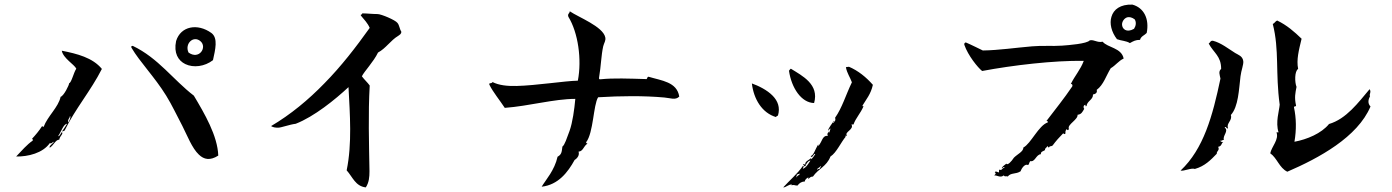

<svg xmlns="http://www.w3.org/2000/svg" viewBox="-20 -779 6040 833"><path d="M904 -518C914 -564 927 -614 897 -636C837 -679 764 -666 744 -601C733 -549 753 -516 784 -501C819 -484 868 -490 904 -518ZM927 -104C924 -190 867 -287 821 -364C731 -433 667 -527 556 -580C549 -580 548 -576 551 -571C586 -511 651 -445 701 -364C726 -324 748 -276 771 -233C792 -192 813 -136 843 -108C865 -87 891 -81 927 -104ZM422 -480C382 -529 314 -546 248 -559C254 -526 303 -499 311 -481C299 -463 290 -420 280 -418C280 -410 257 -363 243 -359C233 -313 187 -276 169 -228C169 -228 165 -232 162 -231C150 -212 134 -193 119 -177C119 -177 124 -175 122 -169C97 -152 74 -125 50 -100C102 -99 166 -115 196 -158C207 -153 210 -169 213 -162C208 -155 191 -145 196 -138C214 -150 221 -173 237 -173C241 -192 255 -196 249 -206C242 -201 241 -188 232 -188C246 -208 255 -241 271 -242C271 -242 257 -219 249 -209C255 -208 255 -212 260 -212C307 -308 374 -385 422 -480ZM850 -600C880 -574 844 -518 798 -551C780 -589 819 -627 850 -600ZM283 -275C291 -275 277 -248 277 -248C271 -260 284 -267 283 -275Z M1721 -642C1713 -654 1713 -670 1704 -680C1695 -692 1634 -718 1618 -718C1595 -718 1572 -721 1551 -721C1553 -714 1542 -718 1546 -711C1560 -694 1575 -679 1584 -658C1524 -574 1460 -491 1387 -417C1318 -346 1241 -282 1156 -232C1165 -226 1176 -225 1187 -225C1200 -225 1237 -239 1263 -242C1343 -273 1434 -347 1492 -401C1498 -284 1508 -156 1484 -40C1510 -11 1522 29 1567 34C1581 13 1583 -11 1583 -36C1581 -159 1577 -285 1584 -408C1574 -422 1560 -434 1550 -448C1560 -469 1601 -511 1620 -551C1654 -569 1675 -604 1707 -623C1714 -628 1722 -632 1721 -642Z M2927 -360C2917 -424 2850 -429 2794 -446C2786 -447 2790 -433 2781 -436C2710 -438 2641 -441 2585 -435C2580 -434 2578 -437 2579 -442C2588 -496 2588 -537 2597 -578C2601 -594 2609 -602 2606 -617C2596 -664 2490 -704 2452 -730C2451 -719 2441 -720 2446 -706C2488 -638 2505 -521 2487 -429C2431 -428 2306 -408 2221 -406C2181 -405 2144 -409 2117 -423C2112 -414 2098 -422 2104 -410C2118 -381 2149 -343 2170 -311C2276 -319 2384 -350 2476 -350C2472 -305 2464 -247 2451 -211C2439 -179 2430 -150 2420 -143C2417 -120 2417 -109 2399 -99C2386 -40 2348 1 2330 31C2402 23 2444 -32 2473 -85C2486 -93 2495 -107 2490 -121C2511 -123 2511 -145 2529 -156C2529 -156 2522 -157 2523 -162C2555 -203 2554 -324 2575 -357C2673 -363 2773 -364 2862 -356C2888 -354 2910 -343 2927 -360Z M3512 -332C3535 -413 3461 -450 3411 -481C3407 -478 3406 -476 3403 -472C3414 -397 3457 -333 3512 -332ZM3767 -411C3738 -444 3704 -472 3662 -490C3660 -486 3655 -491 3650 -487C3655 -461 3668 -444 3676 -422C3649 -366 3634 -312 3603 -268C3607 -256 3601 -252 3595 -245C3592 -252 3605 -253 3598 -255C3590 -242 3574 -224 3573 -213C3578 -213 3577 -221 3583 -221C3582 -218 3579 -203 3576 -203C3575 -205 3575 -208 3573 -208C3574 -201 3566 -200 3572 -190C3546 -191 3549 -166 3530 -145V-153C3517 -132 3510 -104 3497 -102C3505 -88 3510 -117 3517 -110C3511 -102 3506 -92 3497 -87L3500 -95C3492 -84 3470 -80 3474 -64C3474 -64 3464 -71 3464 -64C3470 -65 3466 -55 3474 -58C3477 -69 3489 -84 3496 -82C3487 -69 3479 -53 3464 -47C3461 -51 3472 -56 3464 -60C3439 -24 3407 2 3378 34C3390 35 3402 19 3416 22L3414 26C3423 20 3429 27 3440 26C3448 15 3459 8 3471 9C3473 -1 3480 -6 3488 -10C3488 -10 3484 -5 3488 -3C3493 -8 3497 -13 3507 -13C3530 -47 3566 -56 3583 -100C3609 -116 3629 -163 3650 -187C3650 -187 3646 -187 3646 -190C3650 -190 3653 -188 3654 -192C3643 -206 3687 -218 3674 -239H3683C3692 -266 3713 -286 3727 -319C3727 -319 3722 -315 3722 -321C3738 -348 3758 -370 3767 -411ZM3355 -277C3366 -313 3354 -341 3333 -363C3308 -389 3270 -407 3242 -417C3250 -349 3286 -289 3347 -271C3348 -274 3351 -277 3355 -277ZM3539 -59C3545 -57 3536 -50 3536 -46C3532 -46 3528 -47 3526 -42C3520 -48 3539 -51 3539 -59ZM3450 -26C3449 -17 3439 -20 3437 -10C3432 -11 3439 -14 3436 -21Z M4955 -636C4967 -696 4944 -745 4893 -759C4841 -761 4811 -738 4802 -706C4793 -677 4802 -640 4826 -609C4844 -602 4867 -602 4882 -592C4898 -601 4907 -606 4926 -606C4930 -622 4946 -626 4955 -636ZM4855 -525C4846 -572 4785 -572 4764 -598C4739 -593 4728 -608 4708 -604C4696 -589 4615 -583 4588 -581C4546 -578 4502 -582 4458 -578C4386 -572 4314 -561 4244 -560C4233 -565 4196 -584 4170 -595C4165 -593 4162 -590 4164 -584C4180 -538 4222 -486 4241 -471C4374 -496 4552 -517 4682 -515C4668 -477 4643 -450 4626 -415C4636 -414 4632 -404 4632 -404C4597 -352 4558 -304 4520 -254C4524 -254 4527 -253 4526 -248C4486 -235 4453 -156 4420 -139C4420 -121 4395 -111 4379 -95C4368 -78 4351 -60 4346 -69C4340 -64 4323 -53 4327 -48C4330 -52 4338 -58 4338 -51C4329 -51 4326 -39 4320 -42C4309 -47 4319 -30 4311 -31C4309 -33 4297 -38 4296 -31C4306 -27 4293 -18 4293 -18C4308 -19 4319 -6 4335 -18C4340 -10 4346 -17 4352 -13C4366 -31 4387 -22 4408 -36C4412 -49 4427 -70 4440 -63C4446 -66 4445 -76 4450 -80C4471 -75 4475 -109 4496 -110C4494 -122 4508 -123 4514 -128C4512 -137 4523 -138 4523 -145C4527 -144 4527 -139 4531 -139C4535 -148 4540 -142 4547 -148C4561 -167 4576 -184 4593 -201C4596 -196 4600 -196 4603 -201C4600 -210 4606 -216 4608 -219C4613 -210 4618 -216 4617 -222C4611 -239 4658 -261 4655 -281C4672 -283 4676 -293 4684 -307C4678 -314 4682 -325 4690 -324C4689 -320 4688 -316 4694 -319C4696 -341 4723 -346 4722 -369C4732 -371 4742 -376 4738 -389C4768 -411 4779 -451 4799 -483C4820 -495 4833 -515 4855 -525ZM4903 -695C4911 -682 4908 -666 4900 -654C4867 -635 4848 -654 4848 -673C4848 -685 4857 -700 4871 -704C4880 -706 4891 -704 4903 -695Z M5926 -317C5913 -330 5916 -347 5924 -362C5919 -369 5931 -380 5922 -392C5873 -334 5821 -263 5746 -241C5713 -200 5650 -174 5596 -164C5605 -216 5604 -267 5594 -313C5593 -320 5603 -315 5603 -321C5595 -356 5600 -376 5605 -402C5597 -422 5596 -470 5612 -480C5604 -520 5615 -561 5627 -611C5596 -641 5563 -670 5521 -690C5513 -687 5510 -678 5502 -675C5531 -562 5513 -462 5532 -325C5530 -298 5513 -249 5527 -205H5518C5530 -174 5497 -143 5491 -114C5521 -93 5530 -51 5565 -34C5702 -93 5870 -184 5926 -317ZM5374 -514C5371 -536 5352 -541 5339 -549C5310 -567 5278 -593 5243 -602C5231 -604 5231 -594 5224 -590C5246 -549 5278 -536 5278 -480C5265 -469 5272 -454 5275 -438C5241 -276 5202 -133 5102 -39C5115 -35 5149 -52 5164 -46C5207 -58 5233 -85 5259 -112C5258 -125 5273 -126 5265 -142C5282 -145 5278 -158 5287 -163C5287 -163 5274 -162 5275 -169C5284 -167 5282 -173 5290 -172C5283 -190 5313 -211 5293 -226C5300 -234 5302 -216 5308 -223C5299 -244 5328 -256 5320 -280C5353 -316 5355 -391 5362 -448C5365 -474 5376 -499 5374 -514Z"/></svg>

Font: Yuji Syuku Std R
Style: Regular
Weight: 400
Designer: Kataoka Yuji
Foundry: Kinuta Font Factory
Version: Version 3.000;hotconv 1.0.111;makeotfexe 2.5.65597